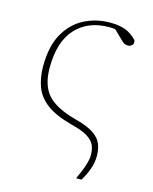

<svg xmlns="http://www.w3.org/2000/svg" viewBox="-106 -554 663 830"><g transform="rotate(15 225.5 -139.0)"><path d="M315 205Q351 130 351 92Q351 69 343.5 50Q336 31 312 15Q288 -1 236 -14Q161 -34 121.5 -64Q82 -94 67 -135Q52 -176 52 -226Q52 -315 83.5 -371.5Q115 -428 168 -455.5Q221 -483 284 -483Q324 -483 351.5 -473Q379 -463 404 -437Q409 -421 400.5 -414Q392 -407 383 -407Q373 -407 366.5 -410.5Q360 -414 352 -422L312 -461Q306 -462 299.5 -462.5Q293 -463 285 -463Q191 -463 136 -403.5Q81 -344 81 -227Q81 -148 119 -106Q157 -64 248 -40Q302 -26 330 -7Q358 12 367.5 36Q377 60 377 90Q377 120 366 149.5Q355 179 339 205Z"/></g></svg>

Font: Source Serif 4 ExtraLight
Style: Regular
Weight: 200
Designer: Frank Grießhammer
Foundry: Adobe
Version: Version 4.005;hotconv 1.1.0;makeotfexe 2.6.0